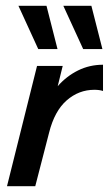

<svg xmlns="http://www.w3.org/2000/svg" viewBox="-20 -645 377 665"><path d="M4.2 0 108.3 -416.7H197.2L179.9 -346.5Q210.4 -381.2 250.3 -401Q290.3 -420.8 336.8 -420.8V-329.9Q324.3 -334 306.9 -334Q252.8 -334 210.8 -297.2Q168.8 -260.4 150 -185.4L102.1 0ZM268.1 -475 199.3 -625H296.5L334.7 -475ZM112.5 -475 43.8 -625H141L179.2 -475Z"/></svg>

Font: Afacad Medium
Style: Italic
Weight: 500
Italic angle: -14°
Designer: Kristian Moeller
Foundry: Dicotype
Version: Version 1.000; ttfautohint (v1.8.4.7-5d5b)